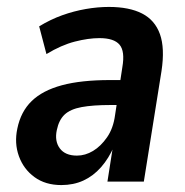

<svg xmlns="http://www.w3.org/2000/svg" viewBox="-20 -524 533 554"><path d="M157 10Q111 10 79.5 -13Q48 -36 34.5 -73.5Q21 -111 30 -153Q40 -202 71.5 -232.5Q103 -263 158.5 -278Q214 -293 298 -293H343L333 -221H299Q248 -221 215.5 -215Q183 -209 166.5 -193.5Q150 -178 144 -149Q137 -117 152.5 -96Q168 -75 202 -75Q226 -75 248.5 -88.5Q271 -102 289 -128Q307 -154 312 -192L333 -330Q341 -376 325 -395Q309 -414 267 -414Q235 -414 196 -404Q157 -394 114 -368L93 -448Q126 -468 159.5 -480Q193 -492 227.5 -498Q262 -504 294 -504Q353 -504 390 -485Q427 -466 441.5 -425.5Q456 -385 446 -319L395 0H290L306 -102H309Q294 -67 271.5 -41.5Q249 -16 220.5 -3Q192 10 157 10Z"/></svg>

Font: Nunito Sans 10pt Condensed
Style: Bold Italic
Weight: 700
Width: 3
Italic angle: -9°
Designer: Vernon Adams
Foundry: Vernon Adams
Version: Version 3.101;gftools[0.9.27]